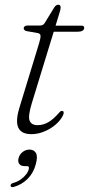

<svg xmlns="http://www.w3.org/2000/svg" viewBox="-20 -544 366 790"><path d="M135 -408 89.5 -416Q83.5 -417.5 80.5 -420.5Q77.5 -423.5 77.5 -428Q77.5 -432.5 81.8 -435.8Q86 -439 93 -439H144Q151.5 -439 156 -441.5Q160.5 -444 164 -449.5L203.5 -514Q207.5 -519.5 211.2 -522Q215 -524.5 219.5 -524.5Q224.5 -524.5 227 -521.8Q229.5 -519 229.5 -513Q229.5 -509 228.2 -503Q227 -497 224 -488.5L110.5 -118Q94.5 -65.5 102 -47.2Q109.5 -29 134.5 -29Q157.5 -29 178.5 -41Q199.5 -53 222.5 -79.5Q227 -85 230.2 -86.5Q233.5 -88 236.5 -87.5Q240.5 -87 241.5 -83.8Q242.5 -80.5 241.5 -75.5Q236.5 -61 223.8 -46.2Q211 -31.5 192.8 -19.2Q174.5 -7 153 0.5Q131.5 8 108.5 8Q80.5 8 66 -4.5Q51.5 -17 50.2 -41Q49 -65 59.5 -99.5L141 -366.5Q147.5 -388.5 146.8 -397.2Q146 -406 135 -408ZM172 -413.5 180 -438.5H315Q326.5 -438.5 326.5 -429.5Q326.5 -422 319.5 -417.8Q312.5 -413.5 300.5 -413.5ZM81.5 139.5Q65.5 139.5 59 130Q52.5 120.5 56.5 106.5Q60.5 91 73.2 81.2Q86 71.5 101.5 71.5Q119.5 71.5 127.8 85.5Q136 99.5 127.5 131Q118 167.5 93.8 191.8Q69.5 216 37 225Q31 226.5 27.5 225.5Q24 224.5 23.5 220Q23.5 216.5 26.2 213.2Q29 210 34 209Q51.5 204 64.8 194.8Q78 185.5 87 174Q96 162.5 98.5 151.5Q101.5 139.5 91 139.5Z"/></svg>

Font: Fraunces 72pt Soft Wonky ExtraLight
Style: Italic
Weight: 250
Italic angle: -16°
Version: Version 1.000;[b76b70a41]